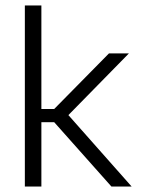

<svg xmlns="http://www.w3.org/2000/svg" viewBox="-20 -683 521 703"><path d="M462 0H388L178.5 -235.5H123.5V-284H178.5L379 -487.5H452L222.5 -253.5V-270.5ZM131.5 0H71V-663H131.5Z"/></svg>

Font: Anek Kannada Medium Light
Style: Regular
Weight: 300
Version: Version 1.003